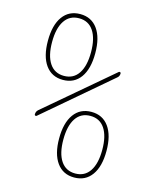

<svg xmlns="http://www.w3.org/2000/svg" viewBox="-113 -806 726 903"><g transform="rotate(15 250.0 -355.0)"><path d="M80.1 -219.7Q80.1 -233.4 89.8 -242.2L410.2 -514.6Q413.1 -516.6 416.5 -515.1Q419.9 -513.7 419.9 -509.8Q419.9 -496.1 410.2 -488.3L89.8 -214.8Q86.9 -212.9 83.5 -214.4Q80.1 -215.8 80.1 -219.7ZM235.4 -673.3Q210.9 -710 165 -710Q119.1 -710 94.7 -673.3Q70.3 -636.7 70.3 -569.8Q70.3 -502.9 94.7 -466.3Q119.1 -429.7 165 -429.7Q210.9 -429.7 235.4 -466.3Q259.8 -502.9 259.8 -569.8Q259.8 -636.7 235.4 -673.3ZM250 -452.1Q219.7 -410.2 165 -410.2Q110.4 -410.2 80.1 -452.1Q49.8 -494.1 49.8 -570.3Q49.8 -646.5 80.1 -688.5Q110.4 -730.5 165 -730.5Q219.7 -730.5 250 -688.5Q280.3 -646.5 280.3 -570.3Q280.3 -494.1 250 -452.1ZM264.6 -36.6Q289.1 0 335 0Q380.9 0 405.3 -36.6Q429.7 -73.2 429.7 -140.1Q429.7 -207 405.3 -243.7Q380.9 -280.3 335 -280.3Q289.1 -280.3 264.6 -243.7Q240.2 -207 240.2 -140.1Q240.2 -73.2 264.6 -36.6ZM250 -257.8Q280.3 -299.8 335 -299.8Q389.6 -299.8 419.9 -257.8Q450.2 -215.8 450.2 -140.1Q450.2 -64.5 419.9 -22.5Q389.6 19.5 335 19.5Q280.3 19.5 250 -22.5Q219.7 -64.5 219.7 -140.1Q219.7 -215.8 250 -257.8Z"/></g></svg>

Font: Rounded Mgen+ 1m thin
Style: Regular
Weight: 100
Designer: [Source Han Sans]
Ryoko NISHIZUKA  (kana & ideographs); Paul D. Hunt (Latin, Greek & Cyrillic); Wenlong ZHANG  (bopomofo
Version: Version 1.059.20150602